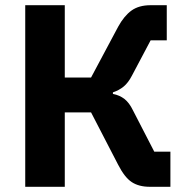

<svg xmlns="http://www.w3.org/2000/svg" viewBox="-20 -718 715 738"><path d="M77 -698H229V-420H330L434 -615Q457 -657 485.5 -677.5Q514 -698 559 -698H621V-563H559L487 -427Q473 -400 455.5 -385.5Q438 -371 414 -363V-357Q440 -352 458.5 -337.5Q477 -323 491 -294L573 -135H635V0H556Q514 0 486.5 -18Q459 -36 434 -85L330 -286H229V0H77Z"/></svg>

Font: Aneliza ExtraBold
Style: Regular
Weight: 800
Designer: Mike Abbink, Paul van der Laan, Pieter van Rosmalen
Foundry: Bold Monday
Version: Version 3.001;September 8, 2019;FontCreator 11.5.0.2425 64-b